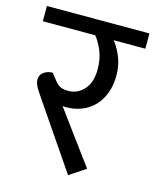

<svg xmlns="http://www.w3.org/2000/svg" viewBox="-110 -699 630 778"><g transform="rotate(15 205.0 -310.0)"><path d="M318 -35 250 10 57 -273Q41 -296 35.5 -308.5Q30 -321 30 -332Q30 -353 46 -364Q62 -375 83 -375L104 -348Q116 -332 129 -326Q142 -320 162 -320Q201 -320 228 -350Q255 -380 255 -434Q255 -479 241 -512Q227 -545 210 -566H-10V-630H420V-566H287Q303 -548 319 -511.5Q335 -475 335 -430Q335 -390 323 -357.5Q311 -325 289.5 -302Q268 -279 238 -266.5Q208 -254 172 -254Q167 -254 164 -254Q161 -254 156 -255Z"/></g></svg>

Font: Mukta
Style: Regular
Weight: 400
Designer: Girish Dalvi and Yashodeep Gholap
Foundry: Ek Type
Version: Version 2.538;PS 1.001;hotconv 16.6.51;makeotf.lib2.5.65220;